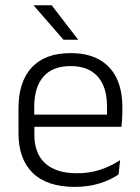

<svg xmlns="http://www.w3.org/2000/svg" viewBox="-20 -702 532 732"><path d="M265 10.5Q159.5 10.5 105 -42.5Q50.5 -95.5 50.5 -193.5V-288.5Q50.5 -390.5 101.2 -445Q152 -499.5 249 -499.5Q314 -499.5 358 -475Q402 -450.5 424.2 -404.5Q446.5 -358.5 446.5 -294V-276.5Q446.5 -262 445.5 -247.5Q444.5 -233 443 -218.5H387Q388 -240.5 388 -260.2Q388 -280 388 -296.5Q388 -345.5 372.2 -379.8Q356.5 -414 325.8 -432Q295 -450 249 -450Q180.5 -450 145.5 -409.8Q110.5 -369.5 110.5 -293.5V-246L111 -238V-187.5Q111 -154 120.8 -127Q130.5 -100 150.8 -80.8Q171 -61.5 201.8 -51.5Q232.5 -41.5 273.5 -41.5Q321 -41.5 361.8 -54.8Q402.5 -68 438 -91.5L432 -37Q401 -15.5 358.5 -2.5Q316 10.5 265 10.5ZM429.5 -218.5H82V-265H429.5ZM277 -552 177 -682H108.5V-681L222 -550.5H277Z"/></svg>

Font: Anek Malayalam Light
Style: Regular
Weight: 300
Version: Version 1.003